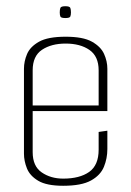

<svg xmlns="http://www.w3.org/2000/svg" viewBox="-20 -593 422 617"><path d="M183 4Q130 4 103 -12Q76 -28 66.5 -52Q57 -76 57 -99V-372Q57 -396 67 -419.5Q77 -443 105.5 -459Q134 -475 191 -475Q247 -475 275.5 -459Q304 -443 314.5 -419.5Q325 -396 325 -372V-250L297 -249V-367Q297 -412 267.5 -432.5Q238 -453 191 -453Q145 -453 115 -433Q85 -413 85 -367V-104Q85 -59 114 -39Q143 -19 183 -19Q236 -19 266.5 -40.5Q297 -62 297 -112V-169L325 -173V-114Q325 -84 314 -57Q303 -30 272.5 -13Q242 4 183 4ZM64 -236V-254H325V-236ZM190 -535Q176 -535 174 -540Q172 -545 172 -553Q172 -562 174 -567.5Q176 -573 190 -573Q204 -573 206 -567.5Q208 -562 208 -553Q208 -545 206 -540Q204 -535 190 -535Z"/></svg>

Font: Smooch Sans Thin ExtraLight
Style: Regular
Weight: 250
Version: Version 1.010